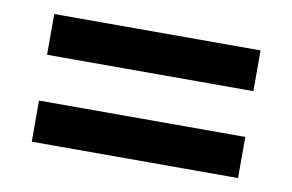

<svg xmlns="http://www.w3.org/2000/svg" viewBox="-45 -582 676 444"><g transform="rotate(10 293.0 -360.0)"><path d="M50.8 -414.1V-509.8H535.2V-414.1ZM50.8 -210V-306.6H535.2V-210Z"/></g></svg>

Font: Min Sans Bold
Style: Regular
Weight: 700
Designer: Jinseong-Kim, NotoSansCJK, Nunito
Foundry: Jinseong-Kim
Version: Version 1.400;Glyphs 3.1.2 (3151)